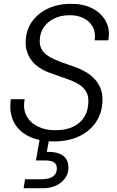

<svg xmlns="http://www.w3.org/2000/svg" viewBox="-20 -732 615 1010"><path d="M262 12Q189 12 134.5 -13.5Q80 -39 53.5 -88.5Q27 -138 37 -210H110Q100 -161 118.5 -124.5Q137 -88 177 -67.5Q217 -47 269 -47Q327 -47 366 -66Q405 -85 425 -119.5Q445 -154 445 -200Q445 -229 433.5 -249Q422 -269 402.5 -283Q383 -297 357 -307.5Q331 -318 302 -327.5Q273 -337 244 -348Q178 -372 146.5 -413.5Q115 -455 115 -507Q115 -568 145.5 -614Q176 -660 230 -686Q284 -712 356 -712Q419 -712 466.5 -687.5Q514 -663 537 -619.5Q560 -576 550 -520H478Q484 -561 468 -590.5Q452 -620 420.5 -636Q389 -652 348 -652Q300 -652 264.5 -634.5Q229 -617 209 -586.5Q189 -556 189 -516Q189 -492 198.5 -474Q208 -456 225.5 -443Q243 -430 267 -419.5Q291 -409 319.5 -399Q348 -389 379 -378Q409 -367 434.5 -351.5Q460 -336 479 -315Q498 -294 508.5 -268Q519 -242 519 -209Q519 -143 487 -93Q455 -43 397.5 -15.5Q340 12 262 12ZM104 258 112 211H198Q239 211 259 196Q279 181 279 155Q279 132 264 122Q249 112 216 112H169L190 -7H240L226 67Q262 66 287.5 74.5Q313 83 326.5 102Q340 121 340 150Q340 180 323 204.5Q306 229 276 243.5Q246 258 208 258Z"/></svg>

Font: DM Sans 24pt Light
Style: Italic
Weight: 300
Italic angle: -10°
Designer: Colophon Foundry, Jonny Pinhorn
Foundry: Colophon Foundry
Version: Version 4.004;gftools[0.9.30]